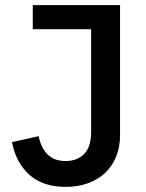

<svg xmlns="http://www.w3.org/2000/svg" viewBox="-20 -718 571 750"><path d="M449 -698V-190Q449 -144 434 -107Q419 -70 391.5 -43.5Q364 -17 324.5 -2.5Q285 12 237 12Q146 12 93.5 -36.5Q41 -85 27 -163L131 -186Q140 -141 165.5 -115Q191 -89 237 -89Q282 -89 309 -117Q336 -145 336 -202V-604H108V-698Z"/></svg>

Font: IBM Plex Sans Thai Looped Medium
Style: Regular
Weight: 500
Designer: Mike Abbink, Paul van der Laan, Pieter van Rosmalen, Ben Mitchell, Mark Frömberg
Foundry: Bold Monday
Version: Version 1.1